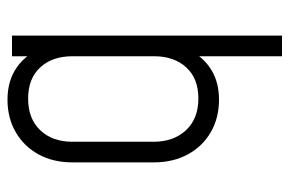

<svg xmlns="http://www.w3.org/2000/svg" viewBox="-150 -442 772 512"><g transform="rotate(-90 236.0 -186.0)"><path d="M342 180V-66L351 -54Q332 -23 300.5 -5.5Q269 12 226 12Q177.5 12 139.8 -9.8Q102 -31.5 80.5 -70.8Q59 -110 59 -162V-379Q59 -430.5 80.5 -469.5Q102 -508.5 139.8 -530.2Q177.5 -552 226 -552Q269 -552 300.5 -534.5Q332 -517 351 -486L342 -474V-540H397V180ZM229.5 -43Q283 -43 312.5 -75.5Q342 -108 342 -161V-379Q342 -432.5 312.2 -464.8Q282.5 -497 229 -497Q175.5 -497 144.8 -464.8Q114 -432.5 114 -379V-162Q114 -109 144.8 -76Q175.5 -43 229.5 -43Z"/></g></svg>

Font: Mohave Light Light
Style: Regular
Weight: 300
Version: Version 2.003